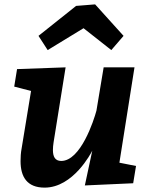

<svg xmlns="http://www.w3.org/2000/svg" viewBox="-20 -848 667 878"><path d="M368 0 589 -10 602 -89 526 -104 595 -540H454L421 -342C409 -297 349 -112 260 -112C231 -112 222 -133 222 -162C222 -173 223 -184 225 -197L280 -540L58 -532L45 -452L122 -432L79 -170C75 -149 74 -129 74 -111C74 -39 104 10 184 10C315 10 397 -149 402 -159ZM362 -719 489 -619 545 -684 415 -828 328 -821 156 -684 198 -619Z"/></svg>

Font: Bitter
Style: Bold Italic
Weight: 700
Designer: Sol Matas
Foundry: Sol Matas
Version: Version 1.002